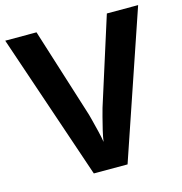

<svg xmlns="http://www.w3.org/2000/svg" viewBox="-106 -810 862 907"><g transform="rotate(-15 325.0 -357.0)"><path d="M650 -714 407 0H242L0 -714H153L287 -289Q291 -278 298.5 -248.5Q306 -219 314 -186.5Q322 -154 325 -132Q328 -154 335.5 -186.5Q343 -219 351 -248.5Q359 -278 362 -289L497 -714Z"/></g></svg>

Font: Noto Sans Gurmukhi
Style: Bold
Weight: 700
Designer: Jelle Bosma - Monotype Design Team
Foundry: Monotype Imaging Inc.
Version: Version 2.004; ttfautohint (v1.8.4.7-5d5b)